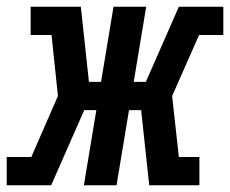

<svg xmlns="http://www.w3.org/2000/svg" viewBox="-54 -550 683 570"><path d="M-34 0V-84H39L118 -265L99 -446H37V-530H186L210 -307H246L283 -530H380L343 -307H379L477 -530H609V-446H537L457 -265L477 -84H538V0H389L365 -223H329L292 0H195L232 -223H196L98 0Z"/></svg>

Font: Iosevka Curly Slab MdExObl
Style: Regular
Weight: 500
Width: 7
Italic angle: -9°
Monospace: yes
Designer: Belleve Invis
Foundry: Belleve Invis
Version: Version 11.1.0; ttfautohint (v1.8.3)